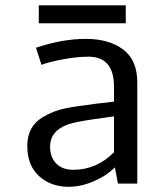

<svg xmlns="http://www.w3.org/2000/svg" viewBox="-20 -700 640 732"><path d="M84 0ZM127.9 -611.3V-679.7H459.5V-611.3ZM414.6 -119.6V-256.3L341.8 -246.1Q265.6 -235.4 236.3 -224.6Q170.9 -199.7 170.9 -141.1Q170.9 -100.6 194.3 -76.7Q217.8 -52.7 258.8 -52.7Q349.1 -52.7 414.6 -119.6ZM414.6 -369.1Q414.6 -483.9 317.4 -483.9Q271.5 -483.9 216.1 -473.1Q160.6 -462.4 138.2 -452.6L117.2 -518.1Q218.3 -551.8 307.1 -551.8Q396 -551.8 449.7 -511.2Q503.4 -470.7 503.4 -386.2V0H429.7L418 -62Q386.7 -30.3 337.6 -9Q288.6 12.2 241.7 12.2Q173.8 12.2 128.9 -28.6Q84 -69.3 84 -143.8Q84 -218.3 142.6 -252.9Q182.1 -277.3 226.8 -286.4Q271.5 -295.4 343.3 -304.2L414.6 -312.5Z"/></svg>

Font: Oxygen Mono
Style: Regular
Weight: 400
Designer: Vernon Adams
Foundry: Vernon Adams
Version: Version 0.201; ttfautohint (v0.8) -r 50 -G 200 -x